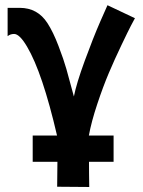

<svg xmlns="http://www.w3.org/2000/svg" viewBox="-20 -539 558 751"><path d="M328.1 93.8Q328.1 109.9 328.4 143.1Q328.6 176.3 329.1 192.4L203.6 191.4Q204.1 143.1 204.6 93.8H107.9V-8.8H203.1Q146 -254.9 85.9 -356.4Q56.6 -406.2 35.2 -406.2Q20.5 -406.2 9.8 -397.5V-508.3H57.1Q127 -508.3 165.5 -448.7Q188 -414.1 208.7 -359.6Q229.5 -305.2 239.7 -269Q250 -232.9 269 -161.6Q278.8 -211.9 311.5 -301.3Q344.2 -390.6 372.1 -454.6L400.4 -518.6L507.8 -467.8Q502 -457 491.9 -438Q481.9 -418.9 455.1 -362.8Q428.2 -306.6 405.8 -253.7Q383.3 -200.7 360.4 -131.8Q337.4 -63 327.6 -8.8H424.3V93.8Z"/></svg>

Font: Fantasque Sans Mono
Style: Bold
Weight: 700
Monospace: yes
Designer: Jany Belluz
Version: Version 1.8.0 ; ttfautohint (v1.8.2)